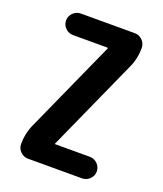

<svg xmlns="http://www.w3.org/2000/svg" viewBox="-135 -819 771 908"><g transform="rotate(20 250.0 -365.0)"><path d="M418 -573.2 210 -111.3V-109.4Q210 -108.4 210.9 -108.4H385.7Q408.2 -108.4 424.3 -92.3Q440.4 -76.2 440.4 -54.2Q440.4 -32.2 424.3 -16.1Q408.2 0 385.7 0H114.3Q91.8 0 75.7 -16.1Q59.6 -32.2 59.6 -53.7Q59.6 -109.4 82 -157.2L290 -619.1V-621.1Q290 -622.1 289.1 -622.1H114.3Q91.8 -622.1 75.7 -638.2Q59.6 -654.3 59.6 -676.3Q59.6 -698.2 75.7 -714.4Q91.8 -730.5 114.3 -730.5H385.7Q408.2 -730.5 424.3 -714.4Q440.4 -698.2 440.4 -675.8Q440.4 -620.1 418 -573.2Z"/></g></svg>

Font: Rounded-X Mgen+ 1mn bold
Style: Bold
Weight: 700
Designer: [Source Han Sans]
Ryoko NISHIZUKA  (kana & ideographs); Paul D. Hunt (Latin, Greek & Cyrillic); Wenlong ZHANG  (bopomofo
Version: Version 1.059.20150602